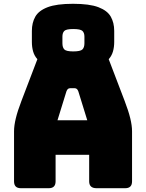

<svg xmlns="http://www.w3.org/2000/svg" viewBox="-20 -992 770 1012"><path d="M582 -829V-771Q582 -744 575.5 -721Q569 -698 553 -680L637 -460Q657 -408 666.5 -369Q676 -330 676 -300V-36Q676 0 640 0H489Q450 0 450 -36V-176H273V-36Q273 0 237 0H90Q54 0 54 -36V-300Q54 -330 63.5 -369Q73 -408 93 -460L177 -680Q161 -698 154.5 -721Q148 -744 148 -771V-829Q148 -872 166 -904Q184 -936 231 -954Q278 -972 365 -972Q452 -972 499 -954Q546 -936 564 -904Q582 -872 582 -829ZM330 -510 283 -358H440L393 -510Q387 -527 374 -527H349Q336 -527 330 -510ZM425 -764V-799Q425 -819 414.5 -829Q404 -839 366 -839Q329 -839 319 -829Q309 -819 309 -799V-764Q309 -742 319 -731.5Q329 -721 366 -721Q404 -721 414.5 -731.5Q425 -742 425 -764Z"/></svg>

Font: Bungee Tint
Style: Regular
Weight: 400
Designer: David Jonathan Ross
Foundry: David Jonathan Ross
Version: Version 2.001